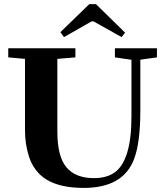

<svg xmlns="http://www.w3.org/2000/svg" viewBox="-20 -897 800 930"><path d="M290 -717.3 272.5 -741.2 412.6 -877H444.8L585.9 -738.8L568.8 -717.3L433.1 -793.5H423.8ZM385.7 13.2Q271 13.2 205.1 -27.3Q174.8 -45.9 153.3 -74.5Q131.8 -103 121.1 -136.5Q110.4 -169.9 105.7 -201.2Q101.1 -232.4 101.1 -265.6V-611.8L20 -619.1V-663.1H345.2V-619.1L257.8 -611.8V-259.3Q257.8 -139.2 301.8 -86.7Q345.7 -34.2 435.1 -34.2Q497.1 -34.2 536.1 -62.3Q575.2 -90.3 595.9 -157.2Q616.7 -224.1 616.7 -334.5V-607.4L536.6 -619.1V-663.1H740.2V-619.1L659.7 -607.9V-361.8Q659.7 -207 629.9 -127.9Q577.6 13.2 385.7 13.2Z"/></svg>

Font: Elstob 6pt
Style: Bold
Weight: 700
Designer: Peter S. Baker
Version: Version 1.015